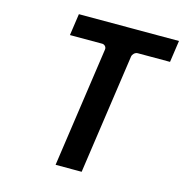

<svg xmlns="http://www.w3.org/2000/svg" viewBox="-113 -904 939 982"><g transform="rotate(15 357.0 -412.5)"><path d="M167.7 -685H338.7C349.4 -685 362.3 -675.1 360.1 -660L268.6 -25H406.6L498.1 -660C499.7 -670.7 511.6 -685 526.7 -685H697.7L714.3 -800H184.3Z"/></g></svg>

Font: Hussar Ekologiczny
Style: Regular
Weight: 400
Foundry: Cannot Into Space Fonts
Version: Version 0.97